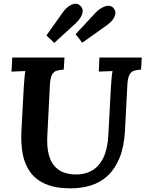

<svg xmlns="http://www.w3.org/2000/svg" viewBox="-20 -1015 796 1051"><path d="M756 -700 752 -634Q730 -633 714 -628Q698 -623 688.5 -605.5Q679 -588 677 -547L664 -297Q659 -211 634.5 -151Q610 -91 570.5 -54Q531 -17 479 -0.5Q427 16 367 16Q283 16 228.5 -8Q174 -32 144 -75Q114 -118 104 -174Q94 -230 97 -294L110 -536Q112 -563 114 -588Q116 -613 119 -626Q103 -625 78.5 -624.5Q54 -624 43 -623L47 -700H333L329 -634Q307 -633 290.5 -628Q274 -623 264.5 -605.5Q255 -588 253 -547L239 -272Q236 -209 247 -168.5Q258 -128 279.5 -104.5Q301 -81 329 -71Q357 -61 387 -60Q442 -58 482.5 -81Q523 -104 546 -152Q569 -200 573 -274L587 -536Q589 -563 591 -588Q593 -613 596 -626Q580 -625 556 -624.5Q532 -624 521 -623L524 -700ZM430 -781 394 -828 499 -941Q525 -970 555 -980Q585 -990 602 -970Q615 -954 611 -936.5Q607 -919 594 -903.5Q581 -888 565 -877ZM277 -780 234 -821 323 -946Q336 -965 353 -978Q370 -991 387.5 -994Q405 -997 418 -985Q433 -972 432.5 -955Q432 -938 421.5 -920.5Q411 -903 397 -890Z"/></svg>

Font: Lora
Style: Italic
Weight: 400
Italic angle: -3°
Designer: Olga Karpushina, Alexei Vanyashin (Cyrillic)
Foundry: Cyreal
Version: Version 3.008